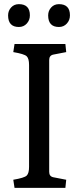

<svg xmlns="http://www.w3.org/2000/svg" viewBox="-20 -905 377 925"><path d="M50 0 44 -39Q97 -48 108.5 -59Q120 -70 120 -101V-592Q120 -623 108.5 -634Q97 -645 44 -654L50 -693H295L299 -654L237 -642Q217 -638 217 -616V-77Q217 -55 237 -51L299 -39L295 0ZM264 -775Q212 -775 212 -831Q212 -853 226.5 -869Q241 -885 264 -885Q317 -885 317 -831Q317 -808 302 -791.5Q287 -775 264 -775ZM71 -775Q19 -775 19 -831Q19 -853 33.5 -869Q48 -885 71 -885Q124 -885 124 -831Q124 -808 109 -791.5Q94 -775 71 -775Z"/></svg>

Font: Poly
Style: Regular
Weight: 400
Designer: Jos Nicols Silva Schwarzenberg
Foundry: Jose Nicolas Silva Schwarzenberg
Version: Version 1.001